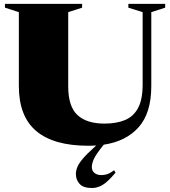

<svg xmlns="http://www.w3.org/2000/svg" viewBox="-20 -735 876 988"><path d="M513 10.5Q473.5 59.5 463 83.2Q452.5 107 452.5 124Q452.5 143.5 466 154.8Q479.5 166 503 166Q514 166 528.8 162.2Q543.5 158.5 567 141L574.5 153.5Q534 201.5 507.5 217Q481 232.5 453 232.5Q409 232.5 389.8 211.5Q370.5 190.5 370.5 160.5Q370.5 143.5 377.8 125.2Q385 107 405.8 82.2Q426.5 57.5 466.5 21.5L475 13.5Q455.5 15 434.5 15Q256.5 15 166.8 -60.5Q77 -136 77 -292.5V-672.5L5.5 -695.5V-715H402.5V-695.5L331 -672.5V-290.5Q331 -187 378.5 -143Q426 -99 517.5 -99Q579.5 -99 623.2 -117.2Q667 -135.5 690.5 -179.2Q714 -223 714 -300V-672.5L640.5 -695.5V-715H830V-695.5L758.5 -672.5V-292.5Q758.5 -153.5 693.5 -80.5Q628.5 -7.5 514 9.5Z"/></svg>

Font: Newsreader Display ExtraBold
Style: Regular
Weight: 800
Designer: Hugues Gentile
Foundry: Production Type
Version: Version 1.001